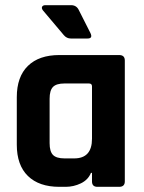

<svg xmlns="http://www.w3.org/2000/svg" viewBox="-20 -723 558 743"><path d="M319 -574H254Q238 -574 227 -587L146 -683Q140 -691 143 -697Q146 -703 156 -703H255Q276 -703 285 -684L330 -595Q340 -574 319 -574ZM234 0H210Q131 0 88 -42Q45 -84 45 -163V-347Q45 -426 88 -468Q131 -510 210 -510H441Q463 -510 463 -489V-21Q463 0 441 0H357Q336 0 336 -21V-54H332Q321 -27 293 -13.5Q265 0 234 0ZM336 -186V-389Q336 -400 324 -400H230Q198 -400 185 -386.5Q172 -373 172 -341V-169Q172 -137 185 -123.5Q198 -110 230 -110H267Q336 -110 336 -186Z"/></svg>

Font: Rajdhani
Style: Bold
Weight: 700
Designer: Satya Rajpurohit, Jyotish Sonowal
Foundry: Indian Type Foundry
Version: Version 1.201 February 1, 2022